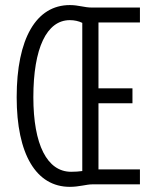

<svg xmlns="http://www.w3.org/2000/svg" viewBox="-20 -723 626 753"><path d="M253.9 9.8C290.5 9.8 318.8 0 341.8 0H528.8V-58.6H366.2V-317.9H499.5V-376.5H366.2V-634.8H528.8V-693.4H340.3C310.1 -693.4 288.6 -703.1 253.9 -703.1C121.6 -703.1 45.4 -571.3 45.4 -341.8C45.4 -118.2 121.6 9.8 253.9 9.8ZM258.8 -49.3C165 -49.3 110.8 -155.3 110.8 -341.8C110.8 -534.2 163.1 -644 253.9 -644C272 -644 289.1 -640.1 302.7 -633.3V-52.2C290 -50.3 274.4 -49.3 258.8 -49.3Z"/></svg>

Font: Cascadia Mono Light
Style: Regular
Weight: 300
Monospace: yes
Designer: Aaron Bell
Foundry: Saja Typeworks
Version: Version 2404.023